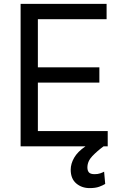

<svg xmlns="http://www.w3.org/2000/svg" viewBox="-20 -747 627 980"><path d="M529.8 -78.1V0H508.5Q476.6 23.4 451.3 49.7Q426.1 76 426.1 108Q426.1 123.9 433.9 133Q441.8 142 463.1 142Q479 142 491.5 137.8Q503.9 133.5 511.4 129.3L517 191.8Q505.3 199.2 486.3 206.1Q467.3 213.1 437.5 213.1Q397 213.1 369 189.1Q340.9 165.1 340.9 119.3Q340.9 88.8 358.5 58.1Q376.1 27.3 416.2 0H85.2V-727.3H524.1V-649.1H173.3V-403.4H487.2V-325.3H173.3V-78.1Z"/></svg>

Font: Interface
Style: Regular
Weight: 400
Designer: Rasmus Andersson
Foundry: rsms
Version: Version 1.8